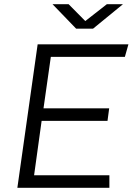

<svg xmlns="http://www.w3.org/2000/svg" viewBox="-20 -898 634 918"><path d="M63 0 160 -686H594L577 -626H223L188 -380H502L494 -320H179L143 -60H503V0ZM344 -761 231 -878H308L400 -785H372L491 -878H568L425 -761Z"/></svg>

Font: Chivo Medium ExtraLight
Style: Italic
Weight: 250
Italic angle: -8.05°
Version: Version 2.002